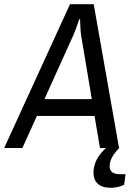

<svg xmlns="http://www.w3.org/2000/svg" viewBox="-57 -706 624 916"><path d="M-37 0 277 -686H390L511 0H420L394 -153H119L50 0ZM155 -233H381L330 -538Q328 -550 327 -568Q326 -586 325.5 -600Q325 -614 325 -614H321Q321 -614 316 -599.5Q311 -585 304.5 -567Q298 -549 293 -538ZM471 190Q431 190 410 171Q389 152 389 118Q389 52 453 -4H511L512 0Q466 46 466 87Q466 125 515 125H542L535 176Q519 183 503 186.5Q487 190 471 190Z"/></svg>

Font: Archivo Narrow
Style: Italic
Weight: 400
Italic angle: -8°
Designer: Hector Gatti
Foundry: Omnibus-Type
Version: Version 3.002